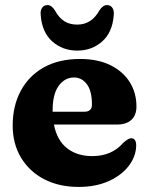

<svg xmlns="http://www.w3.org/2000/svg" viewBox="-20 -724 588 757"><path d="M518 -304Q518 -270 498 -251.5Q478 -233 442 -233H192.5Q205 -170 244.8 -139.2Q284.5 -108.5 344 -108.5Q420.5 -108.5 465.5 -160.5Q486.5 -179.5 497.5 -179Q517 -178.5 517 -150Q516 -107 487.5 -69.8Q459 -32.5 408.2 -9.8Q357.5 13 290 13Q213 13 154.5 -17.2Q96 -47.5 63 -102.2Q30 -157 30 -229.5Q30 -306 61.5 -365.2Q93 -424.5 152.2 -458Q211.5 -491.5 296 -491.5Q366 -491.5 415.8 -466.8Q465.5 -442 491.8 -399.8Q518 -357.5 518 -304ZM187.5 -288.5Q187.5 -286 187.5 -283.5H312.5Q342.5 -283.5 342.5 -311.5Q342.5 -365.5 322.5 -392Q302.5 -418.5 272 -418.5Q235.5 -418.5 211.5 -385.8Q187.5 -353 187.5 -288.5ZM284.5 -627Q341 -627 372 -683Q385.5 -704 402 -704Q416 -704 423.2 -693Q430.5 -682 428.5 -664.5Q423.5 -596.5 382.8 -560.5Q342 -524.5 284.5 -524.5Q227 -524.5 186.2 -560.5Q145.5 -596.5 140.5 -664.5Q138.5 -682 145.8 -693Q153 -704 167 -704Q183.5 -704 196.5 -683Q212.5 -653.5 233.8 -640.2Q255 -627 284.5 -627Z"/></svg>

Font: Fraunces 9pt S050
Style: Bold
Weight: 700
Version: Version 1.000; ttfautohint (v1.8.3)